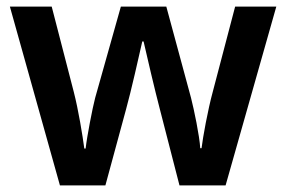

<svg xmlns="http://www.w3.org/2000/svg" viewBox="-20 -563 870 583"><path d="M465 -233 525 0H665L819 -543H694L626 -284C611 -229 596 -146 592 -113H588C586 -150 569 -231 560 -266L485 -543H347L269 -266C261 -236 244 -148 240 -112H236C231 -150 218 -230 204 -284L137 -543H10L162 0H300L363 -232C377 -282 404 -401 412 -437H416C424 -401 452 -282 465 -233Z"/></svg>

Font: Noto Sans Vithkuqi SemiBold
Style: Regular
Weight: 600
Version: Version 1.001